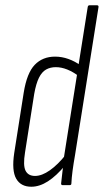

<svg xmlns="http://www.w3.org/2000/svg" viewBox="-20 -703 394 729"><path d="M99 6Q59 6 41.5 -24.5Q24 -55 34 -122L70 -351Q82 -426 112 -457Q142 -488 189 -488Q215 -488 240 -479Q265 -470 287 -454L280 -413Q258 -430 235.5 -439Q213 -448 192 -448Q171 -448 155 -439Q139 -430 128 -408Q117 -386 110 -347L75 -124Q67 -75 77 -55Q87 -35 113 -35Q139 -35 169.5 -56.5Q200 -78 230 -116L228 -76Q194 -35 162 -14.5Q130 6 99 6ZM218 0Q212 0 212 -6Q214 -28 217.5 -54.5Q221 -81 223 -97L222 -101L313 -676Q314 -683 320 -683H348Q355 -683 354 -676L265 -115Q259 -81 255.5 -54.5Q252 -28 251 -6Q251 0 244 0Z"/></svg>

Font: Sofia Sans Extra Condensed Light
Style: Italic
Weight: 300
Italic angle: -9°
Version: Version 4.100